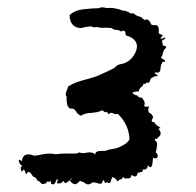

<svg xmlns="http://www.w3.org/2000/svg" viewBox="-20 -519 531 519"><path d="M32 -80Q29 -87 33 -87Q35 -87 39 -83Q42 -110 73 -98L86 -100L101 -103Q119 -105 130 -102Q144 -104 157 -104H186Q188 -104 194 -107Q200 -105 206 -105L212 -106L218 -107Q233 -108 237 -101Q238 -111 252 -111H262Q269 -112 272 -114L288 -117Q296 -118 304 -122Q323 -130 330 -142Q329 -181 299 -211Q295 -210 289 -211L285 -213L281 -214Q277 -214 274 -210L273 -211Q272 -212 271 -213.5Q270 -215 269 -217Q265 -214 262 -217L259 -219L256 -221Q251 -218 243 -216L228 -214Q207 -213 199 -206Q194 -208 191 -211L188 -214L185 -219Q178 -228 170 -225Q162 -230 161 -240L160 -248V-258Q156 -262 159 -271L162 -278L164 -285Q179 -295 204 -302L226 -308Q240 -312 246 -315L266 -324L287 -334L291 -337L294 -340Q297 -343 303 -345Q333 -349 346 -377Q360 -407 328 -421Q318 -421 319 -433L316 -435L313 -436Q310 -438 308 -433Q303 -438 295 -438L288 -439Q284 -441 282 -443L272 -444H263Q251 -443 243 -446Q232 -444 226 -448L212 -446L198 -443Q169 -445 168 -478Q181 -491 206 -494L228 -496L249 -497Q252 -500 259 -499L265 -498L270 -497Q287 -500 313 -490Q317 -491 326 -487L333 -483Q337 -482 341 -483Q349 -475 362 -473Q363 -470 371 -465Q378 -468 382 -464Q387 -459 388 -454Q390 -451 395 -451H402Q411 -450 409 -429Q410 -428 415 -426L417 -425H419Q420 -424 419 -422Q418 -420 413 -415Q416 -414 420 -415L423 -417L426 -418Q428 -414 423 -412L420 -411L418 -409Q420 -399 420 -397L423 -395H426Q429 -394 429 -389Q424 -387 421 -378L419 -370Q417 -365 415 -364Q417 -360 421 -359L424 -357L427 -354L425 -352H422Q418 -352 418 -348Q416 -346 415 -342L414 -335Q414 -326 409 -323H399Q397 -320 402 -318L405 -317Q407 -315 405 -313Q402 -314 397 -312L393 -310L389 -308Q387 -306 386 -303L385 -299Q384 -298 382 -295Q376 -297 375 -294L373 -293Q371 -291 368 -293Q368 -291 366 -287L361 -283Q354 -276 356 -272Q342 -272 338 -268Q342 -262 351 -261Q355 -254 364 -255L367 -250L370 -245Q373 -237 369 -233Q376 -228 383 -232Q378 -218 384 -214L387 -212L390 -210Q392 -208 394 -202L392 -198L390 -193Q390 -188 397 -189Q399 -184 404 -180L409 -177L414 -173L408 -171Q417 -162 413 -153L409 -149L406 -146Q404 -142 399 -144Q397 -139 403 -136Q406 -131 404 -123L403 -115L401 -107Q408 -102 406 -95Q404 -89 394 -92Q393 -91 393 -85L392 -77Q391 -67 386 -67Q385 -67 384 -68L380 -72Q379 -71 379 -69L378 -65L376 -63L373 -61Q370 -60 366 -61Q366 -54 363 -54H359Q358 -54 356 -51Q353 -55 352 -51L351 -48L350 -45Q348 -42 345 -42Q342 -42 335 -46Q334 -37 329 -37H324Q320 -37 318 -36Q313 -44 308 -34H304Q299 -29 298 -29L293 -35Q288 -40 283 -40L281 -34L279 -27Q275 -21 269 -27Q264 -22 263 -26L262 -30Q260 -32 259 -32Q257 -30 255 -23Q250 -22 246 -23L243 -24L239 -25Q231 -28 226 -23Q218 -18 211 -23L205 -27L196 -30Q188 -21 183 -21Q176 -21 169 -31Q167 -31 165 -29L161 -26Q155 -21 153 -29Q150 -29 148 -27L147 -26L146 -25Q144 -22 133 -24Q137 -30 135 -36Q133 -34 132 -32L131 -29L130 -26Q126 -19 121 -21Q116 -22 118 -30L114 -28Q111 -27 110 -28Q108 -30 106 -26L105 -24L103 -23Q102 -23 94 -21L91 -24L88 -27Q85 -30 81 -31L79 -35L77 -38Q75 -40 69 -42Q67 -46 66 -47L61 -53Q54 -57 52 -48L49 -51L48 -55Q46 -60 44 -61L42 -58L39 -55Q36 -60 36 -64Q36 -69 41 -71Q35 -72 32 -80ZM173 -38Q170 -34 170 -32Q173 -32 173 -38Z"/></svg>

Font: Kom-post
Style: Regular
Weight: 400
Designer: @guaschetti
Foundry: guaschetti
Version: Version 1.00 December 6, 2021, initial release